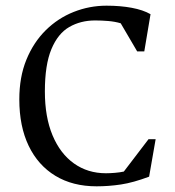

<svg xmlns="http://www.w3.org/2000/svg" viewBox="-20 -644 617 676"><path d="M320 12Q236 12 175 -25Q114 -62 81 -130.5Q48 -199 48 -294Q48 -373 73 -434Q98 -495 141 -537.5Q184 -580 239.5 -602Q295 -624 355 -624Q404 -624 444 -616.5Q484 -609 510 -594L488 -463H463L405 -562Q385 -568 361.5 -570Q338 -572 315 -572Q264 -572 224 -549Q184 -526 161 -471Q138 -416 138 -322Q138 -232 165 -167.5Q192 -103 240.5 -68.5Q289 -34 353 -34Q367 -34 385 -35.5Q403 -37 416 -40L503 -154H528L505 -22Q449 -1 406 5.5Q363 12 320 12Z"/></svg>

Font: Ancizar Serif Light
Style: Regular
Weight: 400
Version: Version 8.100